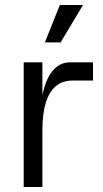

<svg xmlns="http://www.w3.org/2000/svg" viewBox="-20 -750 413 770"><path d="M75 -500H150V-335L142 -275Q142 -345 156.5 -395.5Q171 -446 197.5 -473Q224 -500 261 -500H353V-427H271Q231 -427 204 -404.5Q177 -382 163.5 -337.5Q150 -293 150 -228V0H75ZM220 -730H313L223 -580H160Z"/></svg>

Font: Uncut Sans Variable
Style: Regular
Weight: 400
Designer: Kasper Nordkvist
Foundry: UNCUT.wtf
Version: Version 1.303;Glyphs 3.1.2 (3151)